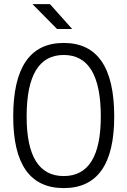

<svg xmlns="http://www.w3.org/2000/svg" viewBox="-20 -914 626 943"><path d="M293 9.8Q44.9 9.8 44.9 -341.8Q44.9 -703.1 293 -703.1Q541 -703.1 541 -341.8Q541 9.8 293 9.8ZM293 -49.3Q475.1 -49.3 475.1 -341.8Q475.1 -644 293 -644Q110.8 -644 110.8 -341.8Q110.8 -49.3 293 -49.3ZM260.3 -771.5 139.6 -893.6H225.6L334.5 -771.5Z"/></svg>

Font: CaskaydiaCove NFP Light
Style: Regular
Weight: 300
Designer: Aaron Bell
Foundry: Saja Typeworks
Version: Version 2111.001; VTT 6.35;Nerd Fonts 3.1.1